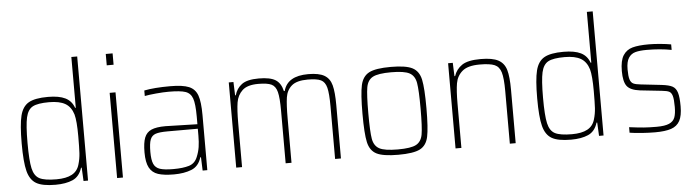

<svg xmlns="http://www.w3.org/2000/svg" viewBox="-47 -940 4147 1145"><g transform="rotate(-5 2027.0 -367.5)"><path d="M65 -255Q65 -367 78.5 -421Q92 -475 129.5 -496.5Q167 -518 245 -518Q311 -518 348.5 -499.5Q386 -481 401 -439H405V-743H440V0H413L409 -80H405Q389 -28 348 -10Q307 8 245 8Q167 8 130 -13.5Q93 -35 79 -89Q65 -143 65 -255ZM391 -100Q401 -133 403 -167.5Q405 -202 405 -269Q405 -360 394 -400Q380 -446 345.5 -466Q311 -486 249 -486Q181 -486 151 -470Q121 -454 110.5 -407.5Q100 -361 100 -255Q100 -149 110.5 -102.5Q121 -56 152 -40Q183 -24 253 -24Q312 -24 346 -42.5Q380 -61 391 -100Z M611 -675V-743H652V-675ZM614 0V-510H649V0Z M790 -138Q790 -195 802 -226Q814 -257 843.5 -270Q873 -283 928 -283Q959 -283 1119 -278V-324Q1119 -400 1107.5 -432.5Q1096 -465 1065.5 -475.5Q1035 -486 965 -486Q933 -486 889.5 -482Q846 -478 821 -473V-506Q881 -518 977 -518Q1052 -518 1089 -502.5Q1126 -487 1140 -448Q1154 -409 1154 -330V0H1126L1123 -80H1119Q1103 -27 1059 -9.5Q1015 8 954 8Q894 8 859 -3.5Q824 -15 807 -46.5Q790 -78 790 -138ZM1098 -84Q1110 -113 1114.5 -142Q1119 -171 1119 -210V-251H937Q889 -251 866 -243Q843 -235 834 -211.5Q825 -188 825 -138Q825 -90 835.5 -66Q846 -42 872.5 -33Q899 -24 953 -24Q1011 -24 1047 -35Q1083 -46 1098 -84Z M1327 -510H1355L1358 -430H1362Q1373 -470 1405 -494Q1437 -518 1507 -518Q1575 -518 1607 -498Q1639 -478 1650 -430H1655Q1678 -518 1803 -518Q1867 -518 1899.5 -499Q1932 -480 1943 -438.5Q1954 -397 1954 -320V0H1919V-315Q1919 -392 1910 -427Q1901 -462 1876.5 -474Q1852 -486 1797 -486Q1731 -486 1701 -460Q1671 -434 1664.5 -391Q1658 -348 1658 -264V0H1623V-315Q1623 -392 1614 -427Q1605 -462 1580.5 -474Q1556 -486 1501 -486Q1436 -486 1406 -458Q1376 -430 1369 -386.5Q1362 -343 1362 -264V0H1327Z M2105 -254Q2105 -373 2116.5 -425Q2128 -477 2167 -497.5Q2206 -518 2297 -518Q2388 -518 2427 -497.5Q2466 -477 2477 -425.5Q2488 -374 2488 -254Q2488 -135 2477 -83.5Q2466 -32 2427 -12Q2388 8 2297 8Q2206 8 2167 -12Q2128 -32 2116.5 -83.5Q2105 -135 2105 -254ZM2453 -254Q2453 -365 2445.5 -408.5Q2438 -452 2406.5 -469Q2375 -486 2297 -486Q2218 -486 2186.5 -469Q2155 -452 2147.5 -408.5Q2140 -365 2140 -254Q2140 -143 2147.5 -100.5Q2155 -58 2186.5 -41Q2218 -24 2297 -24Q2376 -24 2407 -41Q2438 -58 2445.5 -100.5Q2453 -143 2453 -254Z M2640 -510H2668L2671 -430H2675Q2688 -470 2723 -494Q2758 -518 2835 -518Q2906 -518 2941 -499Q2976 -480 2988 -439Q3000 -398 3000 -320V0H2965V-315Q2965 -392 2954.5 -427Q2944 -462 2916 -474Q2888 -486 2827 -486Q2755 -486 2722.5 -458Q2690 -430 2682.5 -386.5Q2675 -343 2675 -264V0H2640Z M3151 -255Q3151 -367 3164.5 -421Q3178 -475 3215.5 -496.5Q3253 -518 3331 -518Q3397 -518 3434.5 -499.5Q3472 -481 3487 -439H3491V-743H3526V0H3499L3495 -80H3491Q3475 -28 3434 -10Q3393 8 3331 8Q3253 8 3216 -13.5Q3179 -35 3165 -89Q3151 -143 3151 -255ZM3477 -100Q3487 -133 3489 -167.5Q3491 -202 3491 -269Q3491 -360 3480 -400Q3466 -446 3431.5 -466Q3397 -486 3335 -486Q3267 -486 3237 -470Q3207 -454 3196.5 -407.5Q3186 -361 3186 -255Q3186 -149 3196.5 -102.5Q3207 -56 3238 -40Q3269 -24 3339 -24Q3398 -24 3432 -42.5Q3466 -61 3477 -100Z M3682 -3V-36Q3736 -29 3769 -26.5Q3802 -24 3846 -24Q3896 -24 3921.5 -35.5Q3947 -47 3955.5 -70Q3964 -93 3964 -133Q3964 -179 3958 -199Q3952 -219 3939 -225.5Q3926 -232 3896 -235L3766 -249Q3709 -256 3688.5 -282.5Q3668 -309 3668 -373Q3668 -436 3688 -467Q3708 -498 3744 -508Q3780 -518 3842 -518Q3873 -518 3910.5 -514.5Q3948 -511 3975 -506V-473Q3907 -486 3827 -486Q3785 -486 3759 -479Q3733 -472 3718 -449Q3703 -426 3703 -380Q3703 -340 3709 -320.5Q3715 -301 3729 -294Q3743 -287 3773 -284L3898 -270Q3941 -265 3961.5 -254Q3982 -243 3990.5 -215.5Q3999 -188 3999 -133Q3999 -77 3982.5 -46.5Q3966 -16 3930.5 -4Q3895 8 3834 8Q3799 8 3755.5 5Q3712 2 3682 -3Z"/></g></svg>

Font: Saira Semi Condensed Thin
Style: Regular
Weight: 100
Width: 4
Designer: Hector Gatti with collaboration of the Omnibus-Type team
Foundry: Omnibus-Type
Version: Version 1.001; ttfautohint (v1.8)